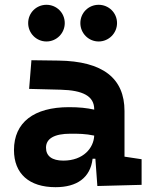

<svg xmlns="http://www.w3.org/2000/svg" viewBox="-20 -775 626 805"><path d="M388.2 4.9 573.7 0V-107.4L502 -118.2V-309.6C502 -446.3 412.1 -518.6 224.6 -521L111.8 -522.5L102.1 -402.3L234.4 -398.9C327.6 -396.5 375 -372.1 375 -316.9V-315.4C343.8 -322.3 312 -325.7 269 -325.7C122.1 -325.7 38.6 -261.7 38.6 -146C38.6 -46.4 102.5 9.8 212.9 9.8C302.7 9.8 358.9 -29.8 368.2 -109.4H379.9ZM393.6 -601.1C436 -601.1 470.7 -635.7 470.7 -678.2C470.7 -721.2 436 -754.9 393.6 -754.9C351.1 -754.9 316.9 -721.2 316.9 -678.2C316.9 -635.7 351.1 -601.1 393.6 -601.1ZM174.8 -601.1C217.3 -601.1 251.5 -635.7 251.5 -678.2C251.5 -721.2 217.3 -754.9 174.8 -754.9C132.3 -754.9 98.1 -721.2 98.1 -678.2C98.1 -635.7 132.3 -601.1 174.8 -601.1ZM375 -206.5C373 -154.8 329.6 -101.6 245.6 -101.6C198.2 -101.6 172.9 -120.6 172.9 -155.8C172.9 -194.3 208.5 -214.4 275.4 -214.4C309.6 -214.4 337.4 -214.4 375 -206.5Z"/></svg>

Font: CaskaydiaCove Nerd Font
Style: Bold
Weight: 700
Designer: Aaron Bell
Foundry: Saja Typeworks
Version: Version 2111.1;Nerd Fonts 2.3.0